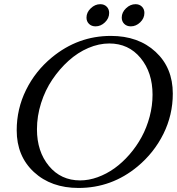

<svg xmlns="http://www.w3.org/2000/svg" viewBox="-20 -909 858 931"><path d="M517.6 -734.9Q650.9 -734.9 734.4 -657.7Q817.9 -580.6 817.9 -455.1Q817.9 -351.6 772.5 -260Q727.1 -168.5 647.5 -102.1Q522 2.4 360.8 2.4Q228 2.4 144.5 -74.7Q61 -151.9 61 -277.3Q61 -380.9 106.2 -472.7Q151.4 -564.5 231.4 -630.4Q357.9 -734.9 517.6 -734.9ZM509.8 -698.2Q459.5 -698.2 408.2 -676.3Q356.9 -654.3 312.7 -614.5Q268.6 -574.7 233.9 -523.4Q199.2 -472.2 179.2 -409.2Q159.2 -346.2 159.2 -282.2Q159.2 -174.3 217.3 -104.2Q275.4 -34.2 368.7 -34.2Q410.6 -34.2 453.6 -49.8Q496.6 -65.4 535.2 -93Q573.7 -120.6 607.9 -159.9Q642.1 -199.2 666.7 -244.6Q691.4 -290 705.6 -343.3Q719.7 -396.5 719.7 -449.7Q719.7 -557.6 661.6 -627.9Q603.5 -698.2 509.8 -698.2ZM466.3 -888.7Q485.4 -888.7 497.3 -876.7Q509.3 -864.7 509.3 -846.2Q509.3 -820.3 489 -800.8Q468.8 -781.2 443.4 -781.2Q423.8 -781.2 411.6 -793.2Q399.4 -805.2 399.4 -823.7Q399.4 -849.1 420.2 -868.9Q440.9 -888.7 466.3 -888.7ZM637.2 -888.7Q656.2 -888.7 668.2 -876.7Q680.2 -864.7 680.2 -846.2Q680.2 -820.3 659.9 -800.8Q639.6 -781.2 614.3 -781.2Q594.7 -781.2 582.5 -793.2Q570.3 -805.2 570.3 -823.7Q570.3 -849.1 591.1 -868.9Q611.8 -888.7 637.2 -888.7Z"/></svg>

Font: Flanker
Style: Italic
Weight: 400
Italic angle: -12°
Designer: Flanker
Version: Version 2.027